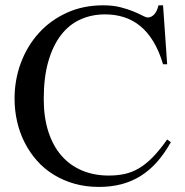

<svg xmlns="http://www.w3.org/2000/svg" viewBox="-20 -698 708 733"><path d="M632.3 -155.3Q607.9 -111.8 579.6 -79.8Q551.3 -47.9 517.6 -26.6Q483.9 -5.4 444.3 5.1Q404.8 15.6 357.9 15.6Q307.1 15.6 263.7 3.2Q220.2 -9.3 184.3 -31.5Q148.4 -53.7 120.8 -85Q93.3 -116.2 74.2 -153.6Q55.2 -190.9 45.4 -233.6Q35.6 -276.4 35.6 -321.3Q35.6 -393.6 59.8 -458.3Q84 -522.9 128.2 -571.8Q172.4 -620.6 234.9 -649.2Q297.4 -677.7 373.5 -677.7Q411.1 -677.7 439.7 -670.4Q468.3 -663.1 489 -654.5Q509.8 -646 523.4 -638.7Q537.1 -631.3 544.4 -631.3Q557.6 -631.3 568.6 -642.8Q579.6 -654.3 585 -677.7H602.5L618.2 -452.6H602.5Q587.4 -503.4 565.4 -539.6Q543.5 -575.7 515.4 -598.6Q487.3 -621.6 453.6 -632.3Q419.9 -643.1 381.3 -643.1Q330.1 -643.1 287.1 -623.8Q244.1 -604.5 213.1 -564.5Q182.1 -524.4 164.6 -463.9Q147 -403.3 147 -320.3Q147 -249.5 164.8 -194.8Q182.6 -140.1 215.3 -103Q248 -65.9 293.7 -46.9Q339.4 -27.8 395.5 -27.8Q428.2 -27.8 456.1 -33.9Q483.9 -40 510.3 -55.4Q536.6 -70.8 562.7 -97.4Q588.9 -124 618.2 -165.5Z"/></svg>

Font: Doulos SIL Phon
Style: Regular
Weight: 400
Designer: Walt Agee, Victor Gaultney, Peter Martin, Debbi Hosken, Becca Hirsbrunner
Foundry: SIL International
Version: Version 5.000